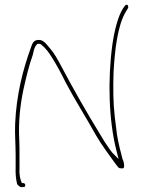

<svg xmlns="http://www.w3.org/2000/svg" viewBox="-20 -792 593 798"><path d="M43 -278C41 -233 45 -195 45 -149V-95C44 -74 46 -46 51 -28C52 -24 62 -14 70 -14L78 -15H79C83 -15 85 -16 85 -24C85 -27 81 -31 77 -31H71C64 -44 59 -69 61 -95V-149C61 -169 61 -190 60 -211C56 -285 64 -356 77 -418C88 -468 101 -522 116 -563C119 -573 121 -595 133 -607L136 -610H140C142 -610 148 -610 151 -607C170 -592 182 -575 196 -553C215 -523 234 -488 252 -451C291 -377 339 -302 380 -228C403 -188 432 -151 455 -118C463 -107 469 -99 473 -95H474V-94C475 -94 480 -92 487 -92C494 -92 496 -94 496 -104C496 -111 494 -120 491 -128H490C482 -158 472 -196 466 -234C463 -257 460 -282 457 -307C450 -366 450 -425 452 -493C457 -581 468 -687 504 -745L513 -760C513 -766 512 -774 505 -772C503 -772 501 -770 499 -768L490 -755C470 -723 455 -663 447 -606C427 -460 432 -290 464 -166L473 -131L447 -157C444 -160 440 -167 438 -169H437V-170C424 -188 409 -211 394 -237C339 -327 283 -425 234 -518C219 -546 207 -568 191 -587C174 -606 162 -628 139 -626C120 -625 115 -614 108 -593C75 -502 48 -397 43 -278Z"/></svg>

Font: Stray Cat
Style: ExLt
Weight: 200
Version: Version 1.0